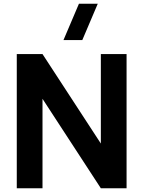

<svg xmlns="http://www.w3.org/2000/svg" viewBox="-20 -1010 769 1030"><path d="M421.5 -795H320.5L403.5 -990H504.5ZM70 0V-720H208L521 -240V-720H659V0H521L208 -480V0Z"/></svg>

Font: Manrope ExtraLight ExtraBold
Style: Regular
Weight: 800
Version: Version 4.504